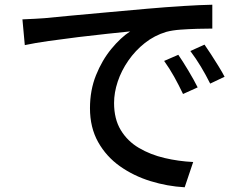

<svg xmlns="http://www.w3.org/2000/svg" viewBox="-20 -752 1040 813"><path d="M75 -670Q104 -671 128.5 -672.5Q153 -674 168 -675Q205 -679 272 -685Q339 -691 425 -699Q511 -707 603 -715Q683 -722 755 -726.5Q827 -731 879 -732V-631Q851 -631 815.5 -630Q780 -629 745 -626.5Q710 -624 684 -617Q634 -602 593.5 -570Q553 -538 523.5 -495.5Q494 -453 478.5 -406.5Q463 -360 463 -316Q463 -248 491.5 -201Q520 -154 568.5 -125.5Q617 -97 676.5 -83Q736 -69 798 -66L762 41Q689 37 617.5 15Q546 -7 488 -48Q430 -89 395.5 -150.5Q361 -212 361 -294Q361 -370 386.5 -433.5Q412 -497 451.5 -545Q491 -593 531 -619Q493 -615 435 -609Q377 -603 312 -595Q247 -587 187 -578.5Q127 -570 85 -561ZM735 -520Q753 -494 777 -454Q801 -414 817 -382L755 -354Q737 -392 717.5 -427Q698 -462 675 -494ZM846 -563Q858 -546 873.5 -522Q889 -498 904.5 -473Q920 -448 931 -427L870 -398Q851 -436 830.5 -470Q810 -504 786 -536Z"/></svg>

Font: Source Han Sans Medium
Style: Regular
Weight: 500
Designer: Ryoko NISHIZUKA Ë•øÂ°öÊ∂ºÂ≠ê (kana, bopomofo & ideographs); Paul D. Hunt (Latin, Greek & Cyrillic); Sandoll Communicatio
Foundry: Adobe
Version: Version 2.004;hotconv 1.0.118;makeotfexe 2.5.65603